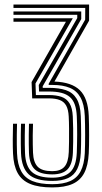

<svg xmlns="http://www.w3.org/2000/svg" viewBox="-20 -820 452 848"><path d="M210.8 7.8Q151 7.8 113.6 -7.5Q76.2 -22.8 58 -55.8Q39.8 -88.8 37.5 -142Q36.2 -171 36.4 -204.2Q36.5 -237.5 37.5 -273.5H55.2Q54.5 -248.5 54.2 -225.6Q54 -202.8 54.2 -182Q54.5 -161.2 55.2 -142.8Q57.2 -94.2 73.5 -64.1Q89.8 -34 123.5 -20.2Q157.2 -6.5 210.8 -6.5Q259.5 -6.5 290.2 -20.4Q321 -34.2 336.5 -64.4Q352 -94.5 354.5 -143.5Q355.2 -158.5 355.6 -179.5Q356 -200.5 356 -223.6Q356 -246.8 355.6 -268.8Q355.2 -290.8 354.5 -307.8Q352.2 -359.5 335.5 -389.5Q318.8 -419.5 288.1 -432.1Q257.5 -444.8 213.5 -444.8H195V-450.2L356.2 -733.2L356.5 -785H39.5V-800H373.5V-728.8L220.5 -459.8Q296.2 -457 332.5 -421.8Q368.8 -386.5 372 -308.5Q373 -290.5 373.2 -268.1Q373.5 -245.8 373.6 -222.6Q373.8 -199.5 373.2 -178.6Q372.8 -157.8 372 -142.8Q369.2 -88.8 351.9 -55.8Q334.5 -22.8 300 -7.5Q265.5 7.8 210.8 7.8ZM210.8 -49.8Q157.2 -49.8 133.8 -72Q110.2 -94.2 108 -144.5Q107.5 -164.2 107.1 -183.8Q106.8 -203.2 107.1 -225.2Q107.5 -247.2 108 -273.5H125.8Q124.8 -244.5 124.6 -221.9Q124.5 -199.2 124.8 -181Q125 -162.8 125.8 -145.8Q127.5 -103 146.6 -83.5Q165.8 -64 210.8 -64Q247.2 -64 264.6 -83.6Q282 -103.2 283.8 -148.8Q284.5 -165.5 284.9 -193.9Q285.2 -222.2 285 -252.5Q284.8 -282.8 283.5 -305.2Q282 -336 272.4 -353.4Q262.8 -370.8 244.1 -378.1Q225.5 -385.5 196.2 -385.5H122.2L119.5 -457.5L271.2 -724H39.5V-739.2H301.5L136.8 -451.5L138.5 -400.2H196Q229 -400.2 251.9 -392.1Q274.8 -384 287.2 -363.4Q299.8 -342.8 301.5 -305.5Q302.8 -281.8 303.1 -252.2Q303.5 -222.8 303.2 -194.4Q303 -166 302 -146.5Q300 -95 278.5 -72.4Q257 -49.8 210.8 -49.8ZM210.8 -21Q138 -21 106.8 -50Q75.5 -79 72.8 -143.2Q72.2 -163 71.9 -183.6Q71.5 -204.2 71.9 -226.6Q72.2 -249 72.8 -273.5H90.5Q89.5 -244.5 89.4 -221.9Q89.2 -199.2 89.5 -180.6Q89.8 -162 90.5 -143.8Q92.8 -85.8 120.8 -60.5Q148.8 -35.2 210.8 -35.2Q263.8 -35.2 290.1 -60Q316.5 -84.8 319.2 -145.5Q319.8 -161.2 320.2 -182.2Q320.8 -203.2 320.8 -225.8Q320.8 -248.2 320.4 -269.2Q320 -290.2 319.2 -306.2Q317.8 -336.8 310.5 -357.6Q303.2 -378.5 288.8 -391.2Q274.2 -404 251.4 -409.9Q228.5 -415.8 196 -415.8H152.5L151.2 -444.5L321.2 -740.2V-754.5H39.5V-769.5H338.8V-735.8L168.5 -438.8L168.8 -432H196Q240.5 -432 271 -421.8Q301.5 -411.5 318.1 -384.5Q334.8 -357.5 336.8 -307Q337.5 -289.8 337.9 -268.2Q338.2 -246.8 338.4 -224.2Q338.5 -201.8 338 -181Q337.5 -160.2 336.8 -144.5Q334.5 -100.8 321.1 -73.5Q307.8 -46.2 280.9 -33.6Q254 -21 210.8 -21Z"/></svg>

Font: Big Shoulders Inline Text Thin Medium
Style: Regular
Weight: 500
Version: Version 2.002